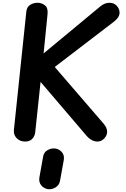

<svg xmlns="http://www.w3.org/2000/svg" viewBox="-20 -1024 910 1389"><path d="M685 0Q663.5 0 643.5 -10.8Q623.5 -21.5 608.5 -39L273.5 -431.5L235 -69Q232 -40 214 -20Q196 0 161 0Q124 0 100.5 -24.5Q77 -49 80.5 -83L170.5 -940.5Q174 -973.5 198 -988.8Q222 -1004 252.5 -1004Q280.5 -1004 304.5 -986Q328.5 -968 324 -922L295.5 -637.5L703 -975.5Q719.5 -989.5 736.5 -996.8Q753.5 -1004 772 -1004Q805.5 -1004 825.8 -980.8Q846 -957.5 845 -930Q844 -912.5 833.2 -897Q822.5 -881.5 806 -868.5L376 -539.5L729 -130Q742 -114.5 748.5 -100.2Q755 -86 755 -71.5Q755 -44 734 -22Q713 0 685 0ZM326 344Q297.5 339.5 278.5 317Q259.5 294.5 265 259.5L291.5 111Q296.5 78 322.8 62.8Q349 47.5 376.5 50Q407 53.5 427 75.8Q447 98 441.5 133.5L414.5 282.5Q409 316 380.8 332.5Q352.5 349 326 344Z"/></svg>

Font: Edu SA Hand
Style: Regular
Weight: 400
Designer: Tina and Corey Anderson, Eben Sorkin, Mirko Velimirovic
Foundry: Google for Education
Version: Version 2.000